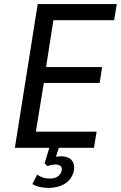

<svg xmlns="http://www.w3.org/2000/svg" viewBox="-20 -725 596 942"><path d="M53 0 165 -705H553L540 -626H242L206 -396H481L469 -318H195L156 -79H454L441 0ZM217 197Q196 197 174 192Q152 187 139 178L162 132Q174 140 189 145.5Q204 151 224 151Q247 151 261.5 142Q276 133 282 115Q286 99 278 90.5Q270 82 251 82Q244 82 233 84Q222 86 212 90L199 76L228 -20H275L250 58L231 50Q240 46 254 44Q268 42 283 42Q303 42 318.5 50.5Q334 59 340.5 76Q347 93 341 119Q330 157 297 177Q264 197 217 197Z"/></svg>

Font: Nunito Sans 7pt Condensed Medium
Style: Italic
Weight: 500
Width: 3
Italic angle: -9°
Designer: Vernon Adams
Foundry: Vernon Adams
Version: Version 3.101;gftools[0.9.27]